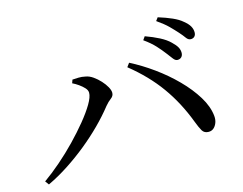

<svg xmlns="http://www.w3.org/2000/svg" viewBox="-92 -872 1183 936"><g transform="rotate(-15 500.0 -404.0)"><path d="M810 -503Q799 -503 789 -516.5Q779 -530 765 -548Q750 -568 728.5 -591.5Q707 -615 673 -639L685 -656Q724 -642 755 -626Q786 -610 805 -591Q823 -574 830.5 -560.5Q838 -547 838 -532Q838 -519 830.5 -511Q823 -503 810 -503ZM33 -98Q74 -127 118.5 -165.5Q163 -204 204 -246.5Q245 -289 278.5 -330Q312 -371 332 -405Q352 -439 352 -460Q352 -473 341 -485Q330 -497 314.5 -508Q299 -519 284 -526L290 -543Q303 -544 320.5 -544.5Q338 -545 355 -541Q374 -538 392.5 -525Q411 -512 426.5 -495Q442 -478 451.5 -461Q461 -444 461 -431Q461 -415 446.5 -404.5Q432 -394 417 -376Q384 -334 342 -292Q300 -250 252 -211Q204 -172 152 -138Q100 -104 47 -79ZM866 -125Q844 -125 834 -142Q824 -159 812 -191Q773 -294 713.5 -377Q654 -460 564 -532L578 -551Q635 -522 692 -481Q749 -440 797 -391.5Q845 -343 876 -292.5Q907 -242 912 -194Q914 -174 908 -158.5Q902 -143 891.5 -134Q881 -125 866 -125ZM899 -584Q886 -584 876.5 -597.5Q867 -611 851 -629Q834 -648 814 -668Q794 -688 758 -713L770 -729Q809 -717 839.5 -703.5Q870 -690 888 -674Q908 -658 916.5 -643Q925 -628 925 -612Q925 -599 918 -591.5Q911 -584 899 -584Z"/></g></svg>

Font: Noto Serif JP ExtraLight Medium
Style: Regular
Weight: 500
Version: Version 2.003-H1;hotconv 1.1.1;makeotfexe 2.6.0